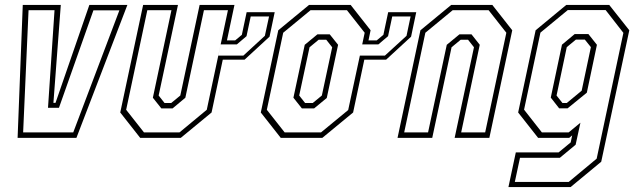

<svg xmlns="http://www.w3.org/2000/svg" viewBox="-20 -560 2618 780"><path d="M51.5 0 72.5 -540H227L197 -142H205.5L343 -540H497.5L290.5 0ZM74 -22H277.5L465 -518H359.5L219.5 -122H175L201.5 -518.5H96Z M982 -510.5H1096L1075 -411L973.5 -317.5H885L839.5 -103L714.5 0H549.5L468.5 -103L561.5 -540H703L624.5 -172L648.5 -141.5H675.5L712.5 -172L791 -540H932.5L902 -396H935.5L962.5 -418.5ZM565 -22H709L820 -114L906 -518.5H808.5L733 -163L681 -119.5H635.5L601 -163L676.5 -518.5H578.5L492.5 -114ZM998.5 -493 981.5 -413 942 -379.5H876.5L867 -334H968.5L1056 -414.5L1073 -493Z M1557 -510.5H1671L1650 -411L1548.5 -317.5H1460L1414.5 -103L1289.5 0H1120.5L1039.5 -103L1110.5 -437L1235.5 -540H1404.5L1485.5 -437L1477 -396H1510.5L1537.5 -418.5ZM1136.5 -22H1284L1394.5 -113L1442 -334L1451.5 -379.5L1461.5 -427L1389.5 -518.5H1241.5L1130.5 -427L1064 -114ZM1573.5 -493 1556.5 -413 1517 -379.5H1451.5L1442 -334H1543.5L1631.5 -414.5L1648 -493ZM1206.5 -119.5 1172 -163 1218 -378 1269.5 -420.5H1319.5L1353.5 -378L1307.5 -162L1256 -119.5ZM1219.5 -141.5H1250.5L1287.5 -172L1329.5 -368L1305.5 -398.5H1274.5L1237.5 -368L1195.5 -172Z M1595 0 1688 -437 1813 -540H1980L2061 -437L1968 0H1827L1905.5 -368L1881.5 -398.5H1851.5L1814.5 -368L1736 0ZM1622 -22H1719L1795 -378L1846.5 -420.5H1895.5L1929 -378L1853.5 -22H1951L2037 -427L1965 -518.5H1819L1708 -427Z M2045.5 200 2075.5 59H2249.5L2298.5 18.5L2304.5 -10L2292.5 0H2166L2085 -103L2156 -437L2280.5 -540H2455L2536.5 -437L2422.5 97L2298 200ZM2071.5 179H2290.5L2404 84.5L2512.5 -426.5L2440.5 -519H2286.5L2175.5 -427.5L2109 -114.5L2181.5 -22H2290L2338 -61.5L2318.5 28L2254.5 81H2092.5ZM2251.5 -120 2217.5 -163.5 2263 -378.5 2314.5 -421.5H2370.5L2405 -378L2364 -183.5L2286 -120ZM2265 -141.5H2282.5L2343 -191.5L2380.5 -368.5L2356 -399H2319.5L2282.5 -368.5L2241 -172Z"/></svg>

Font: Tourney Condensed ExtraLight
Style: Italic
Weight: 200
Width: 3
Italic angle: -12°
Designer: Tyler Finck
Foundry: Etcetera Type Co
Version: Version 1.010; ttfautohint (v1.8.3)